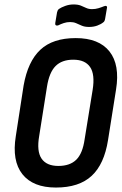

<svg xmlns="http://www.w3.org/2000/svg" viewBox="-20 -834 547 862"><path d="M231 8Q128 8 80.5 -52Q33 -112 51 -223L86 -450Q105 -558 161 -610.5Q217 -663 320 -663Q424 -663 471.5 -603Q519 -543 501 -432L465 -205Q448 -97 391.5 -44.5Q335 8 231 8ZM242 -89Q294 -89 322.5 -117Q351 -145 360 -209L396 -431Q407 -500 384.5 -533Q362 -566 309 -566Q258 -566 229.5 -537.5Q201 -509 191 -445L156 -224Q144 -155 166.5 -122Q189 -89 242 -89ZM380 -713Q360 -713 346.5 -719Q333 -725 321.5 -730Q310 -735 295 -735Q280 -735 266.5 -730.5Q253 -726 241 -720Q235 -718 231 -720.5Q227 -723 228 -730L236 -778Q237 -783 239 -787Q241 -791 245 -794Q255 -801 273 -807.5Q291 -814 310 -814Q330 -814 342.5 -809Q355 -804 366.5 -798.5Q378 -793 393 -793Q408 -793 421.5 -797Q435 -801 447 -806Q454 -809 458 -806.5Q462 -804 460 -797L452 -750Q450 -738 444 -734Q433 -725 416.5 -719Q400 -713 380 -713Z"/></svg>

Font: Sofia Sans Condensed
Style: Bold Italic
Weight: 700
Italic angle: -9°
Version: Version 4.100